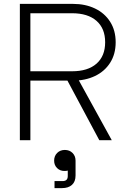

<svg xmlns="http://www.w3.org/2000/svg" viewBox="-20 -720 654 986"><path d="M356 -700Q418 -700 467.5 -676.5Q517 -653 545.5 -608.5Q574 -564 574 -503Q574 -442 545.5 -397.5Q517 -353 467.5 -329.5Q418 -306 356 -306H136V0H82V-700ZM136 -354H350Q431 -354 475.5 -393Q520 -432 520 -503Q520 -574 475.5 -613Q431 -652 350 -652H136ZM380 -316 554 0H490L321 -316ZM258 105Q258 81 273.5 65.5Q289 50 313 50Q337 50 352.5 65.5Q368 81 368 105V181Q368 213 349.5 229.5Q331 246 299 246H260V210H301Q315 210 321.5 203.5Q328 197 328 184V156Q322 158 311 158Q288 158 273 143Q258 128 258 105Z"/></svg>

Font: Space Grotesk Variable
Style: Regular
Weight: 400
Designer: Florian Karsten (Space Grotesk), Colophon Foundry (Space Mono)
Foundry: Florian Karsten
Version: Version 1.106